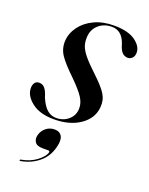

<svg xmlns="http://www.w3.org/2000/svg" viewBox="-130 -512 620 800"><g transform="rotate(20 180.0 -112.0)"><path d="M139 0Q172 0 194.2 -20Q216.5 -40 216.5 -70.5Q217 -93.5 201.8 -117.5Q186.5 -141.5 146 -181.5Q100.5 -225 82 -252.5Q63.5 -280 65 -314.5Q67 -349 88.8 -378.8Q110.5 -408.5 148.2 -426.5Q186 -444.5 235.5 -444.5Q297.5 -444.5 329.5 -421.8Q361.5 -399 362 -371.5Q362.5 -356 354.2 -346.8Q346 -337.5 334 -337.5Q319.5 -337.5 309 -348Q298.5 -358.5 291 -386Q273 -436.5 229 -436.5Q192.5 -436.5 168.8 -414.2Q145 -392 145 -355.5Q144.5 -337 150.5 -320.2Q156.5 -303.5 174 -282.2Q191.5 -261 226.5 -228Q269 -188.5 285 -162.8Q301 -137 298 -105Q294 -55 248.2 -23.2Q202.5 8.5 132.5 8.5Q69.5 8.5 33.8 -19.5Q-2 -47.5 -2 -81.5Q-2 -95.5 4.5 -104.8Q11 -114 24 -114Q39 -114 49 -102.5Q59 -91 67 -63.5Q82 -29 99.5 -14.5Q117 0 139 0ZM130.5 138Q104.5 138 95.8 125Q87 112 91.5 94Q97 73 113.2 60Q129.5 47 151 47Q174 47 183.2 63.8Q192.5 80.5 184 112.5Q173 157 140 184.2Q107 211.5 62 219.5Q56.5 220.5 57 217.5Q57 214 60.5 213.5Q101 206.5 128.5 185.2Q156 164 161 146Q162.5 138 155.5 138Z"/></g></svg>

Font: Fraunces 144pt S000
Style: Italic
Weight: 400
Italic angle: -16°
Version: Version 1.000; ttfautohint (v1.8.3)